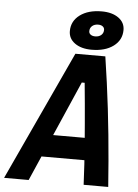

<svg xmlns="http://www.w3.org/2000/svg" viewBox="-93 -979 740 1026"><g transform="rotate(5 277.0 -466.0)"><path d="M-31.7 0 290 -693.8H450.7Q461.4 -624.5 470.7 -555.2Q480 -485.8 488.3 -416.5Q496.6 -347.2 503.4 -277.6Q510.3 -208 516.1 -138.7Q522 -69.3 526.9 0H395Q392.6 -54.2 389.2 -108.6Q385.7 -163.1 381.6 -217.3Q377.4 -271.5 372.8 -325.9Q368.2 -380.4 363.3 -434.8Q358.4 -489.3 353 -543.5H337.4L100.1 0ZM94.2 -131.3 110.8 -250.5H462.4L445.8 -131.3ZM374 -722.7Q318.4 -722.7 284.2 -747.2Q250 -771.8 250 -812Q250 -865.7 294.3 -898.7Q338.7 -931.6 411.1 -931.6Q466.8 -931.6 501 -907.2Q535.2 -882.8 535.2 -842.3Q535.2 -788.6 491 -755.6Q446.8 -722.7 374 -722.7ZM387.2 -795.4Q407.1 -795.4 419.4 -806.1Q431.6 -816.8 431.6 -834Q431.6 -845.4 422.5 -852.4Q413.4 -859.4 398.4 -859.4Q378.3 -859.4 365.9 -848.7Q353.5 -837.9 353.5 -820.3Q353.5 -809 362.8 -802.2Q372 -795.4 387.2 -795.4Z"/></g></svg>

Font: Cascadia Code PL
Style: Italic
Weight: 400
Italic angle: -10°
Monospace: yes
Designer: Aaron Bell
Foundry: Saja Typeworks
Version: Version 2404.023